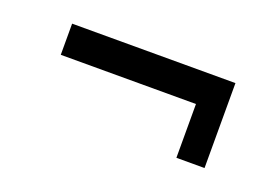

<svg xmlns="http://www.w3.org/2000/svg" viewBox="-41 -399 517 359"><g transform="rotate(20 217.0 -219.5)"><path d="M55 -242.5V-304.5H380V-135.5H324V-242.5Z"/></g></svg>

Font: Libre Caslon Condensed
Style: Bold
Weight: 700
Designer: Pablo Impallari, Rodrigo Fuenzalida, Katja Schimmel, Ertekin Erdin
Foundry: Pablo Impallari, Rodrigo Fuenzalida
Version: Version 2.000; ttfautohint (v1.8.4.7-5d5b);gftools[0.9.33]